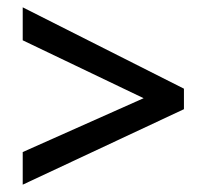

<svg xmlns="http://www.w3.org/2000/svg" viewBox="-20 -688 564 524"><path d="M42 -273 372 -420 42 -578V-668L482 -446V-390L42 -184Z"/></svg>

Font: Noto Sans Telugu UI SemiCondensed Medium
Style: Regular
Weight: 500
Width: 4
Designer: Jelle Bosma - Monotype Design Team
Foundry: Monotype Imaging Inc.
Version: Version 2.005; ttfautohint (v1.8.4.7-5d5b)